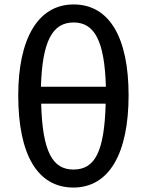

<svg xmlns="http://www.w3.org/2000/svg" viewBox="-20 -830 660 863"><path d="M311 -810C149 -810 62 -653 62 -401C62 -136 148 13 310 13C471 13 558 -141 558 -402C558 -659 473 -810 311 -810ZM311 -729C405 -729 450 -646 456 -440H164C170 -646 216 -729 311 -729ZM310 -68C217 -68 171 -146 165 -364H455C449 -148 407 -68 310 -68Z"/></svg>

Font: Glow Sans SC Normal Medium
Style: Regular
Weight: 600
Designer: Ryoko NISHIZUKA (kana, bopomofo & ideographs); Paul D. Hunt (Latin, Greek & Cyrillic); Sandoll Communications, Soo-young
Version: Version 0.93